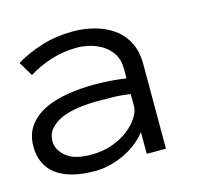

<svg xmlns="http://www.w3.org/2000/svg" viewBox="-78 -553 701 651"><g transform="rotate(-15 272.5 -227.5)"><path d="M-1 -123Q-1 -166 20.5 -195.1Q42 -224.1 76.9 -241Q111.8 -257.8 157 -265.4Q202.1 -272.9 249 -272.9Q267.1 -272.9 281.5 -272.5Q295.9 -272 308.8 -271Q321.8 -270 335 -268.6Q348.1 -267.1 363.8 -265.1V-297.9Q363.8 -331.1 349.4 -352.5Q335 -374 314 -386.5Q293 -398.9 270 -404.1Q247.1 -409.2 231 -409.2Q180.2 -409.2 137.2 -395.5Q94.2 -381.8 57.1 -358.9L26.9 -409.2Q67.9 -434.1 118.9 -450Q169.9 -465.8 231 -465.8Q268.1 -465.8 304 -456.3Q339.8 -446.8 368.4 -427Q397 -407.2 414.1 -375Q431.2 -342.8 431.2 -297.9V0H363.8V-76.2Q346.2 -54.2 324 -37.6Q301.8 -21 277.3 -10.5Q252.9 0 228.5 5.6Q204.1 11.2 182.1 11.2Q91.8 11.2 45.4 -23.4Q-1 -58.1 -1 -123ZM182.1 -45.9Q224.1 -45.9 257.6 -58.3Q291 -70.8 314.5 -89.4Q337.9 -107.9 350.8 -128.9Q363.8 -149.9 363.8 -167V-210Q331.1 -214.8 301 -215.3Q271 -215.8 249 -215.8Q212.9 -215.8 179.4 -210.9Q146 -206.1 121.1 -195.1Q96.2 -184.1 81.1 -166.5Q65.9 -148.9 65.9 -123Q65.9 -94.2 94 -70.1Q122.1 -45.9 182.1 -45.9Z"/></g></svg>

Font: Anonymous Pro
Style: Regular
Weight: 400
Monospace: yes
Designer: Mark Simonson
Version: Version 1.002